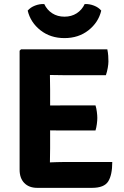

<svg xmlns="http://www.w3.org/2000/svg" viewBox="-20 -927 612 950"><path d="M535.5 -125.5Q535.5 -61.5 515.5 -29.5Q495.5 2.5 435 2.5H164.5Q123.5 2.5 100.2 -21.5Q77 -45.5 77 -87V-676L84 -683H511Q514.5 -666 515.5 -651Q516.5 -636 516.5 -623Q516.5 -610 513.2 -591.2Q510 -572.5 504 -555H295Q271 -555 227 -556Q227 -535.5 227.5 -519.8Q228 -504 228 -484V-405Q247.5 -405 266 -405.2Q284.5 -405.5 295 -405.5H452.5Q457 -391.5 459.2 -373.8Q461.5 -356 461.5 -343.5Q461.5 -330.5 459.2 -313.2Q457 -296 452.5 -281.5H295Q284.5 -281.5 266 -281.5Q247.5 -281.5 228 -282V-193Q228 -174.5 227.5 -159Q227 -143.5 227 -124V-123.5Q244 -124 261.8 -124.8Q279.5 -125.5 300 -125.5ZM481 -874.5Q467 -816 417.8 -777.2Q368.5 -738.5 299 -738.5Q229.5 -738.5 180.2 -777.2Q131 -816 117 -874.5Q130.5 -890.5 153 -899.2Q175.5 -908 199 -907Q212.5 -878 238.5 -861.2Q264.5 -844.5 299 -844.5Q333.5 -844.5 359.5 -861.2Q385.5 -878 399 -907Q422.5 -908 445 -899.2Q467.5 -890.5 481 -874.5Z"/></svg>

Font: Signika Negative SC
Style: Bold
Weight: 700
Designer: Anna Giedryś
Foundry: Anna Giedryś
Version: Version 2.000; ttfautohint (v1.8.3) -l 8 -r 50 -G 200 -x 9 -